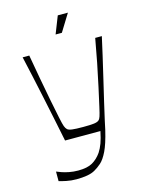

<svg xmlns="http://www.w3.org/2000/svg" viewBox="-127 -721 759 1007"><g transform="rotate(-15 253.0 -218.0)"><path d="M67 195V143Q76 147 93 153Q110 159 133 163.5Q156 168 182 168Q231 168 259 152Q287 136 308 106Q321 86 330 61.5Q339 37 347 -2H155Q142 -66 129 -129Q116 -192 103 -253Q90 -314 77.5 -371.5Q65 -429 53 -481H89Q100 -418 112 -351.5Q124 -285 135.5 -226.5Q147 -168 155.5 -127.5Q164 -87 168 -77Q173 -64 180 -57.5Q187 -51 206 -48.5Q225 -46 266 -46Q306 -46 324.5 -48.5Q343 -51 350.5 -57.5Q358 -64 362 -77Q366 -88 375 -128.5Q384 -169 397 -227.5Q410 -286 423 -352Q436 -418 447 -481H483Q474 -439 460.5 -381Q447 -323 432.5 -261Q418 -199 405 -144Q392 -89 383.5 -50Q375 -11 373 -1Q356 71 337.5 109Q319 147 299.5 164Q280 181 262 191Q245 201 219 205.5Q193 210 161 210Q132 210 106 204.5Q80 199 67 195ZM251 -552 288 -646H343L285 -552Z"/></g></svg>

Font: Ojuju Light
Style: Regular
Weight: 300
Designer: Chisaokwu Joboson, Mirko Velimirovic
Foundry: Udi Foundry
Version: Version 1.000